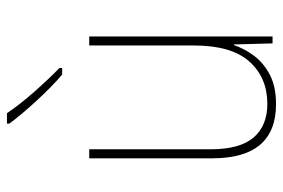

<svg xmlns="http://www.w3.org/2000/svg" viewBox="-151 -654 815 553"><g transform="rotate(-90 256.5 -377.5)"><path d="M428 -528V0H408L405 -111H403Q393 -81 372.5 -53.5Q352 -26 318 -8Q284 10 233 10Q77 10 77 -174V-528H103V-179Q103 -94 137 -54.5Q171 -15 234 -15Q309 -15 355.5 -66.5Q402 -118 402 -227V-528ZM207 -765Q231 -729 268 -687Q305 -645 337 -614V-606H318Q282 -637 242.5 -680Q203 -723 177 -758V-765Z"/></g></svg>

Font: Noto Sans Tamil SemiCondensed Thin
Style: Regular
Weight: 100
Width: 4
Designer: Jelle Bosma - Monotype Design Team
Foundry: Monotype Imaging Inc.
Version: Version 2.004; ttfautohint (v1.8.4.7-5d5b)